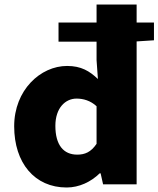

<svg xmlns="http://www.w3.org/2000/svg" viewBox="-20 -819 704 853"><path d="M323 -132C262 -132 226 -175 226 -260C226 -340 271 -381 320 -381C350 -381 382 -372 409 -347V-180C384 -143 357 -132 323 -132ZM240 -634H409V-552L415 -468C378 -503 341 -526 278 -526C160 -526 43 -419 43 -258C43 -95 134 14 276 14C332 14 384 -11 423 -49H427L438 0H587V-635L664 -640V-719H587V-799H409V-719H240Z"/></svg>

Font: Noto Sans TC Black
Style: Regular
Weight: 900
Designer: Ryoko NISHIZUKA 西塚涼子 (kana, bopomofo & ideographs); Paul D. Hunt (Latin, Greek & Cyrillic); Sandoll Communications 산돌커뮤니
Foundry: Adobe
Version: Version 2.004;hotconv 1.0.118;makeotfexe 2.5.65603